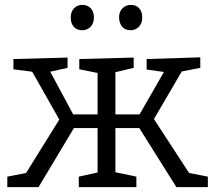

<svg xmlns="http://www.w3.org/2000/svg" viewBox="-20 -767 888 787"><path d="M10 0V-43L87 -58L223 -277L112 -473L35 -483V-525L257 -531V-489L186 -473L280 -298H380V-468L305 -483V-525L528 -531V-489L453 -471V-298H552L652 -472L581 -482V-525L801 -532V-489L725 -474L611 -279L755 -58L832 -43V0H703L551 -242H453V-61L539 -43V0H303V-43L380 -60V-242H283L138 0ZM516 -643Q493 -643 481 -657Q469 -671 468 -695Q468 -719 482 -733Q496 -747 516 -747Q538 -747 550.5 -733Q563 -719 563 -695Q563 -671 549 -657Q535 -643 516 -643ZM317 -643Q295 -643 282.5 -657Q270 -671 270 -695Q270 -719 283.5 -733Q297 -747 317 -747Q339 -747 352 -733Q365 -719 365 -695Q365 -671 351 -657Q337 -643 317 -643Z"/></svg>

Font: Bitter
Style: Regular
Weight: 400
Designer: Sol Matas, and Bitter project Authors
Foundry: Sol Matas
Version: Version 2.001